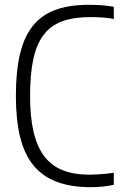

<svg xmlns="http://www.w3.org/2000/svg" viewBox="-20 -768 526 798"><path d="M351 10Q271 9 213 -13.5Q155 -36 118 -82Q81 -128 63.5 -199Q46 -270 46 -369Q46 -471 63 -543Q80 -615 116.5 -660.5Q153 -706 210.5 -727Q268 -748 349 -748Q372 -748 398 -746.5Q424 -745 453 -740V-689Q436 -693 409.5 -695Q383 -697 356 -697Q288 -697 240 -680Q192 -663 162 -624Q132 -585 118.5 -522.5Q105 -460 105 -369Q105 -282 119.5 -220Q134 -158 164 -118.5Q194 -79 240.5 -60.5Q287 -42 352 -42Q367 -42 397 -44Q427 -46 453 -50V0Q430 5 407 7.5Q384 10 351 10Z"/></svg>

Font: Encode Sans Compressed
Style: Light
Weight: 300
Designer: Pablo Impallari, Andres Torresi
Foundry: Pablo Impallari, Andres Torresi
Version: Version 1.000; ttfautohint (v1.00) -l 8 -r 50 -G 200 -x 14 -